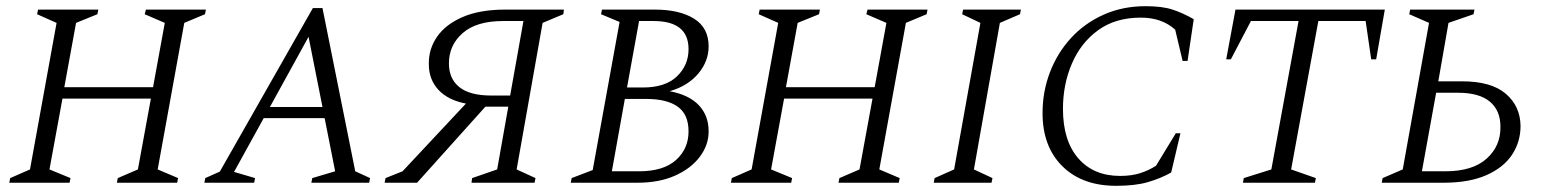

<svg xmlns="http://www.w3.org/2000/svg" viewBox="-20 -591 5000 621"><path d="M10 0 13 -15 77 -43 163 -517 100 -545 103 -560H298L295 -545L226 -517L188 -309H475L513 -517L448 -545L452 -560H646L643 -545L576 -517L490 -43L556 -15L553 0H358L361 -15L426 -43L468 -272H182L140 -43L208 -15L205 0Z M641 0 644 -15 691 -36 992 -565H1023L1129 -37L1177 -15L1174 0H987L990 -15L1064 -37L1030 -209H833L737 -35L805 -15L802 0ZM853 -245H1023L978 -472Z M1329 0H1224L1227 -15L1282 -37L1487 -256Q1429 -267 1398 -300.5Q1367 -334 1367 -383Q1366 -432 1393.5 -472Q1421 -512 1476.5 -536Q1532 -560 1615 -560H1804L1802 -545L1735 -517L1651 -43L1712 -15L1709 0H1505L1507 -15L1588 -43L1624 -246H1550ZM1569 -282H1630L1673 -523H1607Q1521 -523 1476.5 -484Q1432 -445 1432 -386Q1432 -336 1466 -309Q1500 -282 1569 -282Z M1826 0 1829 -15 1897 -41 1984 -520 1924 -545 1927 -560H2097Q2178 -560 2225 -530.5Q2272 -501 2272 -441Q2272 -393 2238.5 -353Q2205 -313 2146 -296Q2209 -284 2240.5 -250.5Q2272 -217 2272 -166Q2272 -122 2243.5 -84Q2215 -46 2163.5 -23Q2112 0 2042 0ZM2094 -523H2047L2008 -308H2059Q2132 -308 2169.5 -344Q2207 -380 2207 -432Q2207 -523 2094 -523ZM2070 -271H2001L1959 -37H2047Q2126 -37 2166.5 -73.5Q2207 -110 2207 -166Q2207 -221 2172 -246Q2137 -271 2070 -271Z M2344 0 2347 -15 2411 -43 2497 -517 2434 -545 2437 -560H2632L2629 -545L2560 -517L2522 -309H2809L2847 -517L2782 -545L2786 -560H2980L2977 -545L2910 -517L2824 -43L2890 -15L2887 0H2692L2695 -15L2760 -43L2802 -272H2516L2474 -43L2542 -15L2539 0Z M3000 0 3003 -15 3066 -43 3151 -517 3092 -545 3095 -560H3282L3279 -545L3214 -517L3130 -43L3190 -15L3187 0Z M3590 10Q3480 10 3416 -53.5Q3352 -117 3352 -225Q3352 -295 3376 -357.5Q3400 -420 3444 -468Q3488 -516 3549.5 -543.5Q3611 -571 3685 -571Q3739 -571 3772.5 -560Q3806 -549 3841 -529L3821 -394H3805L3781 -495Q3738 -534 3670 -534Q3588 -534 3532 -493.5Q3476 -453 3447 -385.5Q3418 -318 3418 -239Q3418 -136 3467.5 -79Q3517 -22 3603 -22Q3640 -22 3668 -31Q3696 -40 3719 -55L3783 -160H3798L3768 -33Q3734 -14 3693 -2Q3652 10 3590 10Z M4000 0 4003 -15 4092 -43 4180 -523H4026L3961 -399H3946L3976 -560H4459L4431 -399H4415L4397 -523H4244L4156 -43L4236 -15L4233 0Z M4541 -560H4749L4746 -545L4665 -517L4632 -328H4709Q4803 -328 4850 -288Q4897 -248 4898 -184Q4898 -132 4870.5 -90.5Q4843 -49 4787.5 -24.5Q4732 0 4649 0H4449L4452 -15L4517 -43L4602 -517L4538 -545ZM4579 -37H4655Q4743 -37 4788.5 -78Q4834 -119 4833 -181Q4833 -234 4798.5 -262.5Q4764 -291 4696 -291H4625Z"/></svg>

Font: Spectral SC Light
Style: Italic
Weight: 300
Italic angle: -10°
Designer: Jean-Baptiste Levee
Foundry: Production Type
Version: Version 2.001